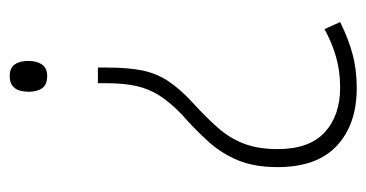

<svg xmlns="http://www.w3.org/2000/svg" viewBox="-204 -560 772 405"><g transform="rotate(90 182.5 -358.0)"><path d="M123 -197Q123 -241 129 -271Q135 -301 151 -325.5Q167 -350 196 -377Q227 -405 249.5 -430.5Q272 -456 283.5 -486Q295 -516 295 -557Q295 -624 259.5 -656.5Q224 -689 165 -689Q131 -689 101 -680.5Q71 -672 42 -656L27 -689Q61 -706 94 -715Q127 -724 166 -724Q243 -724 288 -682Q333 -640 333 -557Q333 -509 319 -474.5Q305 -440 280 -412Q255 -384 222 -355Q197 -331 182.5 -308.5Q168 -286 162 -259.5Q156 -233 156 -194V-178H123ZM109 -31Q109 -49 116.5 -60Q124 -71 141 -71Q159 -71 166.5 -60.5Q174 -50 174 -32Q174 8 141 8Q124 8 116.5 -2.5Q109 -13 109 -31Z"/></g></svg>

Font: Noto Sans Arabic SemCond ExtLt
Style: Regular
Weight: 200
Width: 4
Designer: Monotype Design Team, Nadine Chahine, Nizar Qandah and Khaled Hosny
Foundry: Monotype Imaging Inc.
Version: Version 2.012; ttfautohint (v1.8.4.7-5d5b)